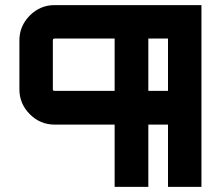

<svg xmlns="http://www.w3.org/2000/svg" viewBox="-20 -732 873 752"><path d="M56 -574Q56 -630 96.5 -671Q137 -712 194 -712H769V0H638V-244H561V0H429V-244H194Q137 -244 96.5 -285Q56 -326 56 -382ZM561 -581V-376H638V-581ZM187 -574V-382Q187 -376 194 -376H429V-581H194Q187 -581 187 -574Z"/></svg>

Font: Orbitron
Style: Bold
Weight: 700
Designer: Matt McInerney
Foundry: Matt McInerney
Version: Version 001.001